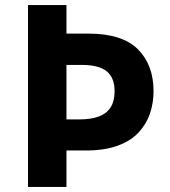

<svg xmlns="http://www.w3.org/2000/svg" viewBox="-20 -734 668 754"><path d="M583 -376Q583 -330 569 -288.5Q555 -247 524.5 -214Q494 -181 442.5 -162Q391 -143 316 -143H241V0H90V-714H241V-602H328Q460 -602 521.5 -540.5Q583 -479 583 -376ZM290 -265Q337 -265 368 -276.5Q399 -288 414.5 -312.5Q430 -337 430 -376Q430 -429 399 -454Q368 -479 302 -479H241V-265Z"/></svg>

Font: Noto Sans Sinhala
Style: Regular
Weight: 400
Designer: Jelle Bosma - Monotype Design Team
Foundry: Monotype Imaging Inc.
Version: Version 2.006